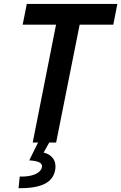

<svg xmlns="http://www.w3.org/2000/svg" viewBox="-20 -740 629 997"><path d="M271 -611.8H97.7L119.1 -719.7H589.4L568.4 -611.8H393.6L271.5 0H149.9ZM197.8 127.9Q198.2 126 198.2 122.6Q198.2 96.2 131.8 92.8L177.7 0H235.8L206.5 52.2Q233.9 58.6 251 77.1Q268.1 95.7 268.1 124.5Q268.1 135.3 266.1 144.5Q256.3 193.8 209.2 216.1Q162.1 238.3 76.2 237.3L82.5 176.8Q131.8 178.2 162.4 164.8Q192.9 151.4 197.8 127.9Z"/></svg>

Font: Reddit Sans Chocolate SemiBold
Style: Italic
Weight: 600
Italic angle: -11.25°
Designer: Stephen Hutchings
Version: Version 1.013